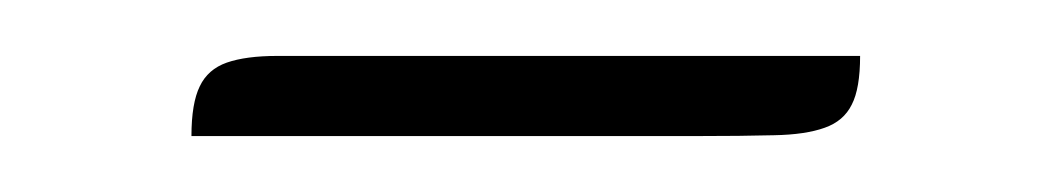

<svg xmlns="http://www.w3.org/2000/svg" viewBox="-20 -314 378 69"><path d="M48.8 -265.1Q48.8 -276.9 51.8 -283Q54.7 -289.1 61.5 -291.5Q68.4 -293.9 79.6 -293.9Q90.8 -293.9 107.9 -293.9H289.1Q289.1 -282.2 286.1 -276.4Q283.2 -270.5 276.4 -268.1Q269.5 -265.6 258.1 -265.4Q246.6 -265.1 230 -265.1Z"/></svg>

Font: Unique
Style: Regular
Weight: 400
Designer: Anna Pocius (aka Artmaker)
Foundry: Anna Pocius
Version: Version 1.000 2013 initial release